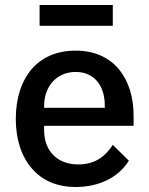

<svg xmlns="http://www.w3.org/2000/svg" viewBox="-20 -734 596 766"><path d="M282 12C207 12 148 -14 107 -62C66 -109 43 -177 43 -260C43 -343 66 -411 107 -459C148 -506 207 -532 282 -532C358 -532 416 -504 455 -457C494 -409 513 -345 513 -273V-232H156V-215C156 -135 205 -78 293 -78C357 -78 399 -108 430 -156L494 -93C455 -29 379 12 282 12ZM282 -447C245 -447 213 -433 191 -409C169 -385 156 -351 156 -311V-304H398V-314C398 -394 354 -447 282 -447ZM138 -714H430V-631H138Z"/></svg>

Font: Plexus Sans Medium
Style: Regular
Weight: 500
Version: Version 2.001;PS 002.001;hotconv 1.0.70;makeotf.lib2.5.58329